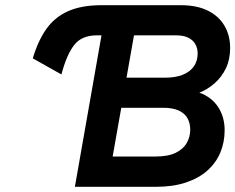

<svg xmlns="http://www.w3.org/2000/svg" viewBox="-20 -720 907 740"><path d="M216.7 -433.1 106.4 -495Q125.9 -561.5 157.8 -607.2Q189.7 -652.9 241.6 -676.5Q293.5 -700 371.9 -700H505.2L484.6 -583.8H353.4Q294.9 -583.8 265.9 -546.6Q236.9 -509.4 216.7 -433.1ZM268.6 0 391.6 -700H676.2Q739.1 -700 781.5 -678.8Q823.9 -657.6 845.5 -620.2Q867 -582.9 867 -534.6Q867 -491.4 851 -457.5Q834.9 -423.7 808 -399.8Q781.2 -375.9 748.4 -362.8Q795.3 -346.1 820.5 -307.8Q845.8 -269.5 845.8 -218.2Q845.8 -172 829.3 -132.3Q812.8 -92.7 779.5 -62.9Q746.2 -33.1 696.6 -16.6Q647 0 580.6 0ZM414.2 -116.8H580.8Q628.6 -116.8 657.8 -131.4Q687 -146 700.1 -169.5Q713.2 -193 713.2 -220.2Q713.2 -244.9 702.8 -263.9Q692.4 -283 669.3 -293.8Q646.2 -304.6 608.6 -304.6H447.4ZM467.6 -420.6H616Q656.8 -420.6 685 -432.1Q713.1 -443.7 727.5 -464.6Q741.8 -485.6 741.8 -514Q741.8 -533.3 733.3 -549Q724.9 -564.8 706.5 -574.3Q688.2 -583.8 658.6 -583.8H496.4Z"/></svg>

Font: Overpass
Style: Italic
Weight: 400
Italic angle: -10°
Designer: Delve Withrington, Dave Bailey, Thomas Jockin
Foundry: Delve Fonts LLC
Version: Version 4.000